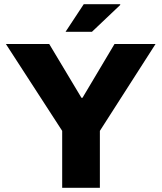

<svg xmlns="http://www.w3.org/2000/svg" viewBox="-20 -897 772 917"><path d="M293 -745H419L555 -874L553 -877H380ZM277 0H457V-272L723 -687H527L374 -430H369L215 -687H8L277 -272Z"/></svg>

Font: Archivo ExtraBold
Style: Regular
Weight: 800
Designer: Hector Gatti
Foundry: Omnibus-Type
Version: Version 2.001